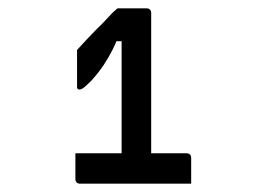

<svg xmlns="http://www.w3.org/2000/svg" viewBox="-20 -806 640 461"><path d="M161 -438H428Q433 -438 436 -435Q439 -432 439 -427Q439 -423 439 -414.5Q439 -406 439 -396Q439 -386 439 -377.5Q439 -369 439 -365H172Q167 -365 164 -368Q161 -371 161 -376Q161 -382 161 -388.5Q161 -395 161 -402.5Q161 -410 161 -419.5Q161 -429 161 -438ZM343 -397H266L272 -412Q272 -418 272 -423.5Q272 -429 272 -434Q272 -439 272 -442Q272 -445 272 -469.5Q272 -494 272 -530.5Q272 -567 272 -606.5Q272 -646 272 -681.5Q272 -717 272 -737L290 -707H242L269 -733Q261 -708 251 -688Q241 -668 229 -650Q217 -632 200 -613Q186 -599 180.5 -595Q175 -591 171 -591Q168 -591 166.5 -592.5Q165 -594 165 -597V-686Q176 -698 189 -712Q202 -726 213 -737Q226 -749 238 -762.5Q250 -776 262 -786Q268 -786 278 -786Q288 -786 298.5 -786Q309 -786 318 -786Q327 -786 332 -786Q337 -786 340 -783Q343 -780 343 -775Q343 -773 343 -745Q343 -717 343 -675Q343 -633 343 -586Q343 -539 343 -497Q343 -455 343 -427.5Q343 -400 343 -397Z"/></svg>

Font: RecMonoLinear Nerd Font Mono
Style: Regular
Weight: 400
Monospace: yes
Version: Version 1.085; ttfautohint (v1.8.4.7-5d5b);Nerd Fonts 3.2.1